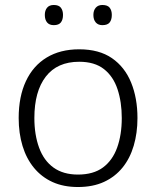

<svg xmlns="http://www.w3.org/2000/svg" viewBox="-20 -741 628 771"><path d="M532 -267Q532 -207 517 -156Q502 -105 472 -68Q442 -31 397.5 -10.5Q353 10 293 10Q235 10 191 -10Q147 -30 116.5 -67Q86 -104 70.5 -155Q55 -206 55 -267Q55 -353 84 -415Q113 -477 167.5 -510Q222 -543 298 -543Q378 -543 429.5 -507.5Q481 -472 506.5 -409.5Q532 -347 532 -267ZM118 -267Q118 -200 137 -148Q156 -96 195 -68Q234 -40 293 -40Q355 -40 393.5 -68.5Q432 -97 450.5 -148.5Q469 -200 469 -267Q469 -331 452 -382.5Q435 -434 397.5 -463.5Q360 -493 298 -493Q210 -493 164 -433.5Q118 -374 118 -267ZM160 -681Q160 -699 169 -710Q178 -721 196 -721Q216 -721 224.5 -710Q233 -699 233 -681Q233 -662 224.5 -651Q216 -640 196 -640Q178 -640 169 -651Q160 -662 160 -681ZM355 -681Q355 -699 364.5 -710Q374 -721 391 -721Q412 -721 420.5 -710Q429 -699 429 -681Q429 -662 420.5 -651Q412 -640 391 -640Q374 -640 364.5 -651Q355 -662 355 -681Z"/></svg>

Font: Noto Sans Hebrew Thin Light
Style: Regular
Weight: 300
Version: Version 3.001